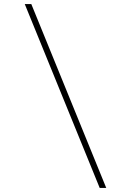

<svg xmlns="http://www.w3.org/2000/svg" viewBox="-20 -780 640 938"><path d="M467 138 101 -760H133L499 138Z"/></svg>

Font: IBM Plex Mono ExtraLight
Style: Regular
Weight: 200
Monospace: yes
Designer: Mike Abbink, Paul van der Laan, Pieter van Rosmalen
Foundry: Bold Monday
Version: Version 2.3